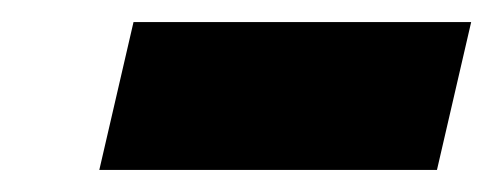

<svg xmlns="http://www.w3.org/2000/svg" viewBox="-20 -373 447 174"><path d="M70 -219 101 -353H407L376 -219Z"/></svg>

Font: Arvo
Style: Bold Italic
Weight: 700
Italic angle: -13°
Designer: Anton Koovit (Cyrillic Expansion: Cyreal)
Foundry: Anton Koovit, Yassin Baggar
Version: Version 3.000